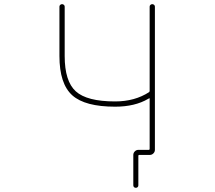

<svg xmlns="http://www.w3.org/2000/svg" viewBox="-20 -773 1040 929"><path d="M625 124V-23.4Q625 -33.2 632.3 -40.5Q639.6 -47.9 649.4 -47.9H700.2Q704.1 -47.9 704.1 -52.7V-294.9Q704.1 -299.8 701.2 -296.9L697.3 -294.9Q632.8 -256.8 537.1 -256.8Q391.6 -256.8 330.1 -311.5Q267.6 -367.2 267.6 -502V-741.2Q267.6 -746.1 271.5 -749.5Q275.4 -752.9 280.3 -752.9Q285.2 -752.9 289.1 -749.5Q293 -746.1 293 -741.2V-502Q293 -379.9 346.7 -331.1Q400.4 -282.2 537.1 -282.2Q631.8 -282.2 701.2 -327.1Q704.1 -329.1 704.1 -334V-741.2Q704.1 -746.1 708 -749.5Q711.9 -752.9 716.8 -752.9Q721.7 -752.9 725.6 -749.5Q729.5 -746.1 729.5 -741.2V-47.9Q729.5 -38.1 722.2 -30.8Q714.8 -23.4 705.1 -23.4H654.3Q649.4 -23.4 649.4 -18.6V124Q649.4 128.9 646 132.3Q642.6 135.7 637.2 135.7Q631.8 135.7 628.4 132.3Q625 128.9 625 124Z"/></svg>

Font: Rounded-X Mgen+ 1m thin
Style: Regular
Weight: 100
Designer: [Source Han Sans]
Ryoko NISHIZUKA  (kana & ideographs); Paul D. Hunt (Latin, Greek & Cyrillic); Wenlong ZHANG  (bopomofo
Version: Version 1.059.20150602